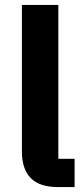

<svg xmlns="http://www.w3.org/2000/svg" viewBox="-20 -760 343 780"><path d="M283 0H216Q140 0 104.5 -37Q69 -74 69 -144V-740H217V-115H283Z"/></svg>

Font: IBM Plex Sans
Style: Bold
Weight: 700
Designer: Mike Abbink, Paul van der Laan, Pieter van Rosmalen
Foundry: Bold Monday
Version: Version 3.201